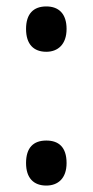

<svg xmlns="http://www.w3.org/2000/svg" viewBox="-20 -566 288 597"><path d="M61 -476C61 -428 85 -405 124 -405C160 -405 187 -428 187 -476C187 -523 163 -546 124 -546C84 -546 61 -523 61 -476ZM61 -59C61 -12 85 11 124 11C160 11 187 -11 187 -59C187 -109 162 -129 124 -129C84 -129 61 -107 61 -59Z"/></svg>

Font: Noto Sans Thai Cond Med
Style: Regular
Weight: 500
Width: 3
Designer: Monotype Design Team
Foundry: Monotype Imaging Inc.
Version: Version 2.002